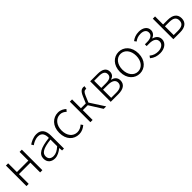

<svg xmlns="http://www.w3.org/2000/svg" viewBox="410 -2029 3524 3524"><g transform="rotate(-45 2171.5 -267.0)"><path d="M100 0H158V-253H455V0H513V-533H455V-306H158V-533H100Z M831 13C899 13 963 -24 1017 -68H1019L1025 0H1074V-338C1074 -456 1029 -547 902 -547C815 -547 741 -505 700 -477L726 -435C763 -463 824 -496 894 -496C995 -496 1018 -414 1016 -335C781 -308 676 -252 676 -134C676 -35 745 13 831 13ZM843 -36C784 -36 734 -64 734 -137C734 -219 806 -268 1016 -292V-119C953 -64 902 -36 843 -36Z M1460 13C1527 13 1584 -16 1630 -56L1602 -96C1566 -64 1518 -37 1463 -37C1351 -37 1277 -130 1277 -266C1277 -402 1358 -496 1464 -496C1514 -496 1553 -473 1586 -442L1619 -482C1582 -515 1534 -547 1463 -547C1331 -547 1216 -444 1216 -266C1216 -89 1321 13 1460 13Z M1988 -280 2041 -406C2071 -477 2094 -488 2122 -488C2130 -488 2132 -488 2139 -486L2151 -542C2145 -544 2134 -547 2124 -547C2075 -547 2038 -526 1998 -432L1943 -303H1817V-533H1759V0H1817V-254H1945L2105 0H2169Z M2287 0H2488C2612 0 2693 -48 2693 -152C2693 -231 2638 -268 2581 -281V-285C2632 -301 2670 -335 2670 -401C2670 -493 2597 -533 2482 -533H2287ZM2345 -303V-488H2472C2569 -488 2610 -454 2610 -396C2610 -338 2570 -303 2463 -303ZM2345 -46V-257H2470C2577 -257 2634 -219 2634 -155C2634 -84 2581 -46 2478 -46Z M3036 13C3165 13 3277 -89 3277 -266C3277 -444 3165 -547 3036 -547C2907 -547 2795 -444 2795 -266C2795 -89 2907 13 3036 13ZM3036 -37C2932 -37 2856 -130 2856 -266C2856 -402 2932 -496 3036 -496C3140 -496 3217 -402 3217 -266C3217 -130 3140 -37 3036 -37Z M3563 13C3675 13 3767 -50 3767 -145C3767 -223 3714 -265 3652 -280V-285C3707 -308 3742 -352 3742 -407C3742 -500 3659 -547 3561 -547C3481 -547 3425 -521 3378 -485L3406 -446C3450 -478 3491 -497 3559 -497C3630 -497 3684 -467 3684 -402C3684 -341 3633 -303 3532 -303H3477V-257H3546C3648 -257 3707 -220 3707 -149C3707 -79 3640 -36 3559 -36C3498 -36 3443 -51 3391 -96L3363 -56C3423 -5 3488 13 3563 13Z M3913 0H4090C4216 0 4294 -54 4294 -163C4294 -272 4216 -324 4090 -324H3971V-533H3913ZM3971 -49V-276H4080C4185 -276 4236 -242 4236 -163C4236 -84 4185 -49 4080 -49Z"/></g></svg>

Font: Noto Sans JP Light
Style: Regular
Weight: 300
Designer: Ryoko NISHIZUKA (kana & ideographs); Paul D. Hunt (Latin, Greek & Cyrillic); Wenlong ZHANG (bopomofo); Sandoll Communica
Foundry: Adobe Systems Incorporated
Version: Version 1.004;PS 1.004;hotconv 1.0.82;makeotf.lib2.5.63406